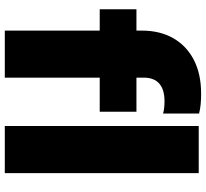

<svg xmlns="http://www.w3.org/2000/svg" viewBox="-49 -809 858 800"><g transform="rotate(90 380.0 -409.0)"><path d="M107.5 0V-571Q107.5 -646.5 139.2 -702Q171 -757.5 229.8 -787.8Q288.5 -818 370 -818Q394.5 -818 413.8 -816.2Q433 -814.5 453 -809.5V-659.5Q440 -663 427.8 -664.2Q415.5 -665.5 402 -665.5Q353 -665.5 328.2 -643.5Q303.5 -621.5 303.5 -579V0ZM18.5 -395.5V-548.5H445.5V-395.5ZM505 0V-808H701.5V0Z"/></g></svg>

Font: Encode Sans SemiExpanded ExtraBold
Style: Regular
Weight: 800
Width: 6
Designer: Multiple Designers
Foundry: Impallari Type
Version: Version 3.002